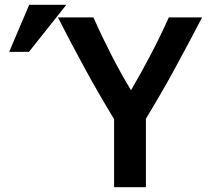

<svg xmlns="http://www.w3.org/2000/svg" viewBox="-20 -770 884 796"><path d="M585 6V-278Q649 -383 706.5 -488.5Q764 -594 818 -698H680Q646 -622 605.5 -544.5Q565 -467 523 -396Q480 -467 440.5 -544.5Q401 -622 367 -698H220Q273 -594 330.5 -488.5Q388 -383 453 -276V6ZM100 -555 255 -750H101L18 -555Z"/></svg>

Font: Repo DemiBold
Style: Regular
Weight: 600
Designer: Stefan Peev
Foundry: Context Ltd
Version: Version 1.502